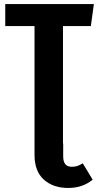

<svg xmlns="http://www.w3.org/2000/svg" viewBox="-20 -712 490 951"><path d="M390 97 439 178Q389 219 318 219Q243 219 197 177.5Q151 136 151 55V-583H6V-692H445L430 -583H292V-1H293V63Q293 114 335 114Q352 114 363.5 110Q375 106 390 97Z"/></svg>

Font: Fira Sans Extra Condensed SemiBold
Style: Regular
Weight: 600
Width: 1
Designer: Carrois Corporate & Edenspiekermann AG
Foundry: Carrois Corporate GbR & Edenspiekermann AG
Version: Version 4.203